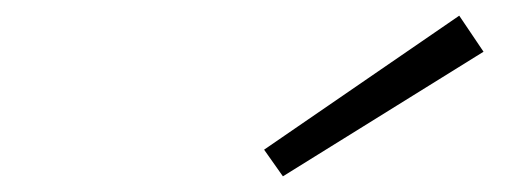

<svg xmlns="http://www.w3.org/2000/svg" viewBox="-20 -761 654 245"><path d="M317 -570 566 -741 597 -695 341 -536Z"/></svg>

Font: Intel One Mono Light
Style: Italic
Weight: 300
Italic angle: -16°
Monospace: yes
Designer: Fred Shallcrass
Foundry: Frere-Jones Type LLC
Version: Version 1.004